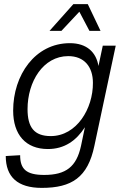

<svg xmlns="http://www.w3.org/2000/svg" viewBox="-20 -752 609 934"><path d="M221 -602H279L366 -695L415 -602H469L407 -732H337ZM183 162C329 162 407 111 439 -42L543 -530H480L459 -431C448 -497 403 -542 320 -542C150 -542 44 -386 44 -214C44 -97 105 -27 213 -27C294 -27 351 -68 393 -133L374 -42C352 59 301 99 195 99C107 99 78 70 78 3L8 7C8 109 66 162 183 162ZM227 -90C146 -90 114 -133 114 -221C114 -355 190 -479 312 -479C390 -479 432 -427 432 -349C433 -224 353 -90 227 -90Z"/></svg>

Font: Geist Light
Style: Italic
Weight: 300
Italic angle: -12°
Designer: Basement.studio, Andrés Briganti, Mateo Zaragoza
Foundry: Basement.studio, Vercel, Andrés Briganti, Guido Ferreyra, Mateo Zaragoza
Version: Version 1.500